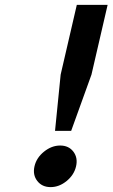

<svg xmlns="http://www.w3.org/2000/svg" viewBox="-20 -750 460 785"><path d="M132.5 -10Q113 -35 121 -70Q129 -105 160 -130Q191 -155 226 -155Q261 -155 280 -130Q299 -105 291 -70Q283 -35 252.5 -10Q222 15 187 15Q152 15 132.5 -10ZM294 -730H420L354 -445L271 -215H205L228 -445Z"/></svg>

Font: Miedinger
Style: Bold-Italic
Weight: 700
Italic angle: -13°
Version: Version 001.000